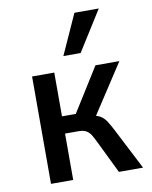

<svg xmlns="http://www.w3.org/2000/svg" viewBox="-84 -814 694 877"><g transform="rotate(-10 262.5 -375.5)"><path d="M81 0V-498H184V-295H248L375 -498H486L326 -253L314 -276Q342 -271 357.5 -262Q373 -253 384.5 -235.5Q396 -218 411 -189L508 0H396L322 -152Q312 -173 303.5 -186.5Q295 -200 282 -207.5Q269 -215 246 -215H184V0ZM238 -565 322 -751H435L318 -565Z"/></g></svg>

Font: Nunito Sans 7pt Condensed SemiBold
Style: Regular
Weight: 600
Width: 3
Designer: Vernon Adams
Foundry: Vernon Adams
Version: Version 3.101;gftools[0.9.27]